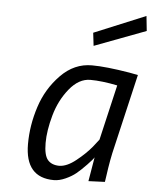

<svg xmlns="http://www.w3.org/2000/svg" viewBox="-54 -793 675 848"><g transform="rotate(5 284.0 -369.0)"><path d="M339.8 -596.2 333 -653.8 561 -748 567.9 -682.1ZM234.4 -55.2Q268.6 -55.7 308.6 -87.9Q349.1 -120.1 376 -152.8L401.9 -186L459 -431.2Q389.6 -445.3 338.9 -445.3Q288.1 -445.3 246.1 -393.6Q204.1 -341.8 185.1 -273.4Q166 -205.1 166 -150.9Q166 -96.7 183.1 -76.2Q200.2 -55.7 234.4 -55.2ZM216.8 9.8Q88.9 9.8 88.9 -139.2Q88.9 -222.2 115.7 -304.7Q142.1 -387.2 202.1 -448.7Q262.2 -510.3 340.8 -509.8Q401.9 -509.8 507.8 -492.2L545.9 -484.9L470.2 -160.2Q456.1 -104 445.8 -27.8L441.9 -2L369.1 1Q383.3 -85 387.2 -106Q381.8 -96.7 357.4 -71.3Q333 -45.9 314 -30.3Q294.9 -14.6 267.6 -2.4Q240.2 9.8 216.8 9.8Z"/></g></svg>

Font: TitilliumWeb-Italic
Style: Italic
Weight: 400
Italic angle: -13°
Version: Version 1.001;PS 57.000;hotconv 1.0.70;makeotf.lib2.5.55311